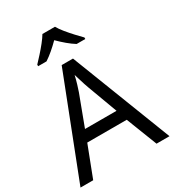

<svg xmlns="http://www.w3.org/2000/svg" viewBox="-221 -1068 1080 1192"><g transform="rotate(-30 319.5 -472.0)"><path d="M545 0 459 -221H176L91 0H0L279 -717H360L638 0ZM352 -517Q349 -525 342 -546Q335 -567 328.5 -589.5Q322 -612 318 -624Q311 -593 302 -563.5Q293 -534 287 -517L206 -301H432ZM362 -944Q374 -922 396.5 -894.5Q419 -867 443.5 -840.5Q468 -814 487 -795V-784H425Q399 -800 371 -823.5Q343 -847 316 -874Q289 -847 262 -824Q235 -801 209 -784H149V-795Q168 -815 191.5 -841Q215 -867 237 -894.5Q259 -922 272 -944Z"/></g></svg>

Font: Noto Sans Nag Mundari
Style: Regular
Weight: 400
Designer: Muthu Nedumaran
Version: Version 1.000; ttfautohint (v1.8.4.7-5d5b)